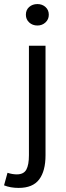

<svg xmlns="http://www.w3.org/2000/svg" viewBox="-60 -712 327 949"><path d="M32.2 216.8Q-8.3 216.8 -40 204.1L-22.9 142.1Q1.5 149.9 22.9 149.9Q57.1 149.9 70.1 126.5Q83 103 83 55.2V-485.8H165V55.2Q165 133.3 133.5 175Q102.1 216.8 32.2 216.8ZM125 -585.9Q100.6 -585.9 84.2 -601.1Q67.9 -616.2 67.9 -639.2Q67.9 -663.1 84.2 -677.5Q100.6 -691.9 125 -691.9Q148.9 -691.9 165 -677.2Q181.2 -662.6 181.2 -639.2Q181.2 -616.2 164.8 -601.1Q148.4 -585.9 125 -585.9Z"/></svg>

Font: Riemann
Style: Regular
Weight: 400
Designer: Paul D. Hunt
Foundry: Adobe Systems Incorporated
Version: Version 2.020;PS 2.0;hotconv 1.0.86;makeotf.lib2.5.63406